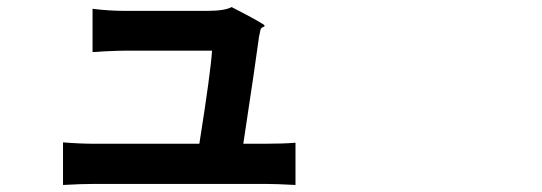

<svg xmlns="http://www.w3.org/2000/svg" viewBox="-20 -525 1540 546"><path d="M159.2 1V-120.1Q208 -116.2 250 -116.2H546.9Q579.1 -319.3 583 -380.9H335Q316.4 -380.9 274.4 -378.9Q252.9 -377 243.2 -377V-500Q290 -494.1 334 -494.1H569.3Q619.1 -494.1 638.7 -504.9L640.6 -503.9Q733.4 -456.1 732.4 -452.1Q732.4 -449.2 728.5 -448.2Q722.7 -446.3 720.7 -440.4Q719.7 -435.5 717.8 -425.8Q716.8 -422.9 716.8 -421.9Q708 -354.5 671.9 -116.2H730.5Q785.2 -116.2 820.3 -119.1V1Q764.6 -2 733.4 -2H491.2H250Q210.9 -2 159.2 1Z"/></svg>

Font: Bpmf GenSeki Gothic B
Style: B
Weight: 700
Foundry: But Ko
Version: Version 1.320